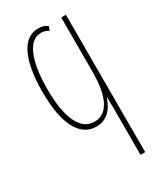

<svg xmlns="http://www.w3.org/2000/svg" viewBox="-193 -612 782 919"><g transform="rotate(-30 198.0 -152.5)"><path d="M229 -521 221 -499Q203 -512 180 -512Q128 -512 100 -446Q72 -380 72 -263Q72 -144 102 -79.5Q132 -15 191 -15Q244 -15 272.5 -68.5Q301 -122 301 -229V-527H327V232H301V-33Q301 -42 300.5 -54.5Q300 -67 301 -84H298Q265 10 187 10Q119 10 82 -59.5Q45 -129 45 -263Q45 -392 79 -464.5Q113 -537 179 -537Q211 -537 229 -521Z"/></g></svg>

Font: Noto Sans Display Thin Cond
Style: Regular
Weight: 250
Width: 3
Designer: Monotype Design team
Foundry: Monotype Imaging Inc.
Version: Version 1.000